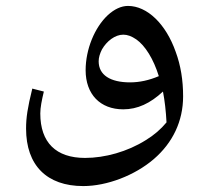

<svg xmlns="http://www.w3.org/2000/svg" viewBox="-20 -504 689 648"><path d="M261 124C341 124 435 88 499 33C563 -22 598 -95 598 -179C598 -233 590 -283 573 -329C540 -423 477 -484 412 -484C389 -484 366 -473 344 -453C299 -411 269 -337 269 -267C269 -186 318 -135 396 -135C444 -135 487 -155 530 -195C536 -164 540 -129 542 -91C523 -68 500 -48 472 -31C410 8 334 29 267 29C169 29 116 -23 116 -121C116 -141 121 -166 128 -195L89 -205C73 -140 68 -107 68 -70C68 54 138 124 261 124ZM419 -226C352 -226 313 -251 313 -297C313 -310 317 -323 324 -337C340 -365 368 -387 396 -387C410 -387 424 -382 440 -371C470 -350 498 -305 516 -247C483 -233 451 -226 419 -226Z"/></svg>

Font: Noto Naskh Arabic UI Medium
Style: Regular
Weight: 500
Designer: Monotype Design Team, David Williams, Mohamad Dakak and Nizar Qandah
Foundry: Monotype Imaging Inc.
Version: Version 2.014